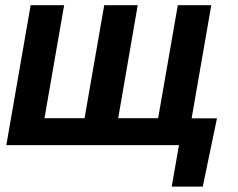

<svg xmlns="http://www.w3.org/2000/svg" viewBox="-20 -548 898 725"><path d="M799.3 -101.1 745.6 156.7H628.4L655.8 0H596.2L613.8 -101.1ZM95.7 -528.3H222.2L147.9 -101.6H299.3L373.5 -528.3H500L426.3 -101.6H577.1L651.4 -528.3H777.8L686 0H3.9Z"/></svg>

Font: Roboto SemiBold
Style: Italic
Weight: 600
Designer: Christian Robertson
Foundry: Google
Version: Version 3.009; 2024